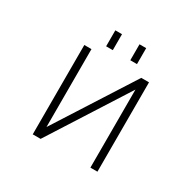

<svg xmlns="http://www.w3.org/2000/svg" viewBox="-194 -1147 1387 1363"><g transform="rotate(30 500.0 -465.5)"><path d="M766.6 1H709V-638.7L300.8 1H236.3V-731.4H294.9V-92.8L703.1 -731.4H766.6ZM375 -800.8V-931.6H429.7V-800.8ZM573.2 -800.8V-931.6H627.9V-800.8Z"/></g></svg>

Font: GenEi Gothic M Light
Style: Regular
Weight: 300
Designer: o_tamon (Modified); [Source Han Sans]
Ryoko NISHIZUKA  (kana & ideographs); Paul D. Hunt (Latin, Greek & Cyrillic); Wenl
Version: Version 1.1a;Original Version 1.004